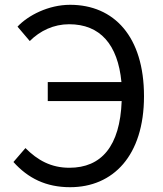

<svg xmlns="http://www.w3.org/2000/svg" viewBox="-20 -767 678 800"><path d="M53 -656 104 -596C147 -639 204 -666 268 -666C397 -666 471 -582 486 -425H179V-346H487C480 -157 402 -68 269 -68C193 -68 137 -99 86 -150L36 -92C97 -24 172 13 272 13C451 13 580 -118 580 -366C580 -615 455 -747 272 -747C182 -747 97 -703 53 -656Z"/></svg>

Font: Spoqa Han Sans Neo
Style: Regular
Weight: 400
Designer: [Spoqa Han Sans Neo] Dong-huui Kim ___ Younghwa Kang ___ Yujin Lee ___ [Noto Sans] Ryoko NISHIZUKA ____ (kana & ideograp
Foundry: Spoqa (http://www.spoqa-han-sans.com)
Version: Version 1.100;hotconv 1.0.109;makeotfexe 2.5.65596